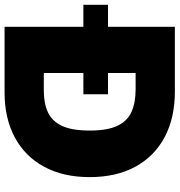

<svg xmlns="http://www.w3.org/2000/svg" viewBox="-40 -774 767 820"><g transform="rotate(90 343.0 -363.5)"><path d="M326.7 0H46.9V-727.3H323.9Q436.1 -727.3 517.9 -683.8Q599.8 -640.3 644.4 -558.8Q688.9 -477.3 688.9 -363.6Q688.9 -250 644.5 -168.5Q600.1 -87 518.8 -43.5Q437.5 0 326.7 0ZM244.3 -167.6H319.6Q373.6 -167.6 411.8 -185Q449.9 -202.4 470 -245Q490.1 -287.6 490.1 -363.6Q490.1 -439.6 469.6 -482.2Q449.2 -524.9 410 -542.3Q370.7 -559.7 313.9 -559.7H244.3ZM-46.9 -336.6V-441.8H335.2V-336.6Z"/></g></svg>

Font: Inter UI Black
Style: Regular
Weight: 900
Designer: Rasmus Andersson
Foundry: rsms
Version: 3.2;8d6f07862